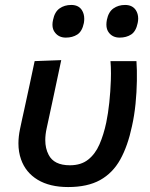

<svg xmlns="http://www.w3.org/2000/svg" viewBox="-20 -744 606 776"><path d="M255.5 12Q181 12 132.2 -17.5Q83.5 -47 65 -100Q54.5 -129.5 54.5 -164.5Q54.5 -192 61 -223Q65.5 -244.5 69.5 -262.8Q73.5 -281 77.5 -299Q90 -356.5 100 -402.8Q110 -449 120 -497L227.5 -501Q209.5 -417 194.5 -345.5Q179 -274 168.5 -225Q163 -200 163 -178Q163 -144 176.5 -118.5Q198 -76 262.5 -76Q307.5 -76 336.2 -98.8Q365 -121.5 382 -160.5Q399 -199.5 409.5 -249Q417 -285 421.8 -330Q426.5 -375 428 -419Q428.5 -433.5 428.5 -447Q428.5 -474.5 426.5 -497H531.5Q534 -462 533.2 -417Q532.5 -372 527.8 -324.5Q523 -277 513.5 -234.5Q496.5 -154 466 -99.2Q435.5 -44.5 384.5 -16.2Q333.5 12 255.5 12ZM463.5 -592Q436 -592 420.5 -611.5Q410 -624.5 410 -644.5Q410 -653.5 412 -664Q418.5 -696 438.5 -710Q458.5 -724 485.5 -724Q515 -724 529 -703Q538.5 -688.5 538.5 -669Q538.5 -660.5 536.5 -651Q529.5 -617 510 -604.5Q490.5 -592 463.5 -592ZM246 -592Q218.5 -592 203 -611.5Q192 -624.5 192 -644Q192 -653.5 194.5 -664Q201 -696 220.8 -710Q240.5 -724 268 -724Q297.5 -724 311 -703Q320.5 -688 320.5 -668Q320.5 -660 319 -651Q312 -617 292.5 -604.5Q273 -592 246 -592Z"/></svg>

Font: Heraclito Medium
Style: Italic
Weight: 500
Italic angle: -12°
Designer: Kostas Bartsokas (font) & Cristiano Sobral (main changes)
Foundry: Kostas Bartsokas (font) & Cristiano Sobral (main changes)
Version: Version 1.00;July 8, 2020;FontCreator 13.0.0.2655 64-bit